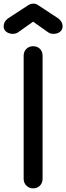

<svg xmlns="http://www.w3.org/2000/svg" viewBox="-30 -1035 364 1055"><path d="M152 0Q130 0 115 -15Q100 -30 100 -52V-729Q100 -752 115 -766.5Q130 -781 152 -781Q175 -781 189.5 -766.5Q204 -752 204 -729V-52Q204 -30 189.5 -15Q175 0 152 0ZM41 -849Q19 -849 4.5 -860.5Q-10 -872 -10 -890Q-10 -916 14 -934L126 -1007Q139 -1015 152 -1015Q160 -1015 166 -1013.5Q172 -1012 179 -1007L290 -934Q314 -916 314 -890Q314 -872 300 -860.5Q286 -849 264 -849Q254 -849 246.5 -851.5Q239 -854 231 -860L152 -916L73 -860Q59 -849 41 -849Z"/></svg>

Font: Comfortaa
Style: Bold
Weight: 700
Designer: Johan Aakerlund
Foundry: Johan Aakerlund
Version: Version 3.104; ttfautohint (v1.8.1.43-b0c9)